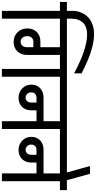

<svg xmlns="http://www.w3.org/2000/svg" viewBox="471 -1488 1005 2011"><g transform="rotate(90 973.5 -482.5)"><path d="M327.5 -965.2Q485.7 -965.2 735.9 -834.5V-756.3Q481.3 -892.3 330.1 -892.3Q285.4 -892.3 252.4 -879.5Q219.4 -866.6 200.5 -843.8Q181.6 -821 172.7 -793Q163.8 -765 163.8 -731.1V-680.7H257.2V-607.7H163.8V0H81.7V-607.7H-11.7V-680.7H81.7V-740.2Q81.7 -768 88.4 -796.7Q95.1 -825.4 112.7 -856.2Q130.3 -887.1 157 -910.7Q183.8 -934.4 227.8 -949.8Q271.9 -965.2 327.5 -965.2Z M865.3 -607.7H771.9V0H690.3V-607.7H543.4V-263.2Q543.4 -199.4 505.6 -161.2Q467.9 -122.9 407 -122.9Q346.2 -122.9 306 -163.8Q265.9 -204.6 265.9 -265.9Q265.9 -327.1 303 -365.1Q340.1 -403.1 404 -403.1H462.6V-607.7H233.7V-680.7H865.3ZM462.6 -263.2V-329.3H404Q377.9 -329.3 362.3 -311.3Q346.7 -293.2 346.7 -264.1Q346.7 -235 362.7 -215.5Q378.8 -195.9 405.1 -195.9Q431.4 -195.9 447 -214.4Q462.6 -232.8 462.6 -263.2Z M1412.3 -607.7H1318.9V0H1237.2V-362.3H1123.4V-306.3Q1123.4 -247.2 1086.7 -210.7Q1050 -174.2 992 -174.2Q934 -174.2 894.2 -212.9Q854.5 -251.5 854.5 -308.2Q854.5 -364.9 891.6 -400.5Q928.8 -436.1 989.6 -436.1H1237.2V-607.7H841.9V-680.7H1412.3ZM1042.1 -362.3H989.6Q965.7 -362.3 950.5 -346.9Q935.3 -331.5 935.3 -307.1Q935.3 -282.8 951.3 -265.4Q967.4 -248 990.2 -248Q1013 -248 1027.6 -264.1Q1042.1 -280.2 1042.1 -306.3Z M1959.2 -607.7H1865.8V0H1784.1V-362.3H1670.3V-306.3Q1670.3 -247.2 1633.6 -210.7Q1596.9 -174.2 1538.9 -174.2Q1480.9 -174.2 1441.1 -212.9Q1401.4 -251.5 1401.4 -308.2Q1401.4 -364.9 1438.5 -400.5Q1475.7 -436.1 1536.5 -436.1H1784.1V-607.7H1388.8V-680.7H1959.2ZM1589.1 -362.3H1536.5Q1512.6 -362.3 1497.4 -346.9Q1482.2 -331.5 1482.2 -307.1Q1482.2 -282.8 1498.3 -265.4Q1514.3 -248 1537.1 -248Q1559.9 -248 1574.5 -264.1Q1589.1 -280.2 1589.1 -306.3Z M1864.9 -680.7V-607.7H1774.5V-680.7L1706.8 -922.7H1788.4L1855.3 -680.7Z"/></g></svg>

Font: Puralecka Narrow
Style: Regular
Weight: 400
Designer: Hector Gatti, Marcela Romero, Pablo Cosgaya and Nicolas Silva
Version: Version 1.004;PS 001.004;hotconv 1.0.70;makeotf.lib2.5.58329